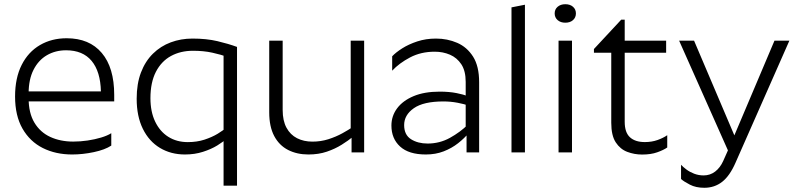

<svg xmlns="http://www.w3.org/2000/svg" viewBox="-20 -723 3775 911"><path d="M115.8 -279.6V-256.9Q115.8 -186.9 143.2 -141.2Q170.6 -95.4 218.5 -73.3Q266.5 -51.2 327.4 -51.2Q361.2 -51.2 395.8 -56.3Q430.5 -61.5 460.2 -70.5Q489.9 -79.5 508 -91V-32.2Q478 -12.4 425.3 -1.2Q372.6 10 322.4 10Q244.3 10 183.2 -20.6Q122 -51.3 86.7 -112.8Q51.5 -174.3 51.5 -265Q51.5 -353.2 82.9 -415.1Q114.2 -476.9 169.7 -509.2Q225.1 -541.5 296.2 -541.5Q404 -541.5 462.9 -471.8Q521.9 -402.1 521.9 -272.8V-242H104.6V-289.4H458.8Q456.6 -383.6 414.8 -434Q373 -484.4 293.6 -484.4Q242.9 -484.4 202.5 -461Q162.2 -437.5 139 -391.7Q115.8 -345.8 115.8 -279.6Z M1040.8 158H1104.6V-500.4Q1063.6 -515.4 1011.8 -527.7Q960 -540 893.1 -540Q838.4 -540 790.3 -522.1Q742.3 -504.3 705.7 -468.3Q669.1 -432.3 648.8 -378.9Q628.5 -325.6 628.5 -254.5Q628.5 -171.4 657.7 -111.9Q687 -52.4 738.9 -21.2Q790.8 10 857.6 10Q903.7 10 942.9 -2.6Q982 -15.1 1010.9 -32.8Q1039.7 -50.5 1054.7 -65.2V-118.8Q1039.5 -104.4 1012.6 -88.2Q985.7 -72 949.9 -60.3Q914.1 -48.7 871.2 -48.7Q818.3 -48.7 778.3 -74Q738.4 -99.3 716.1 -146.2Q693.8 -193.1 693.8 -257.1Q693.8 -331.8 719.6 -382Q745.4 -432.2 791 -457.2Q836.5 -482.1 895.5 -482.1Q946.6 -482.1 987.5 -473Q1028.4 -464 1062.1 -452L1040.8 -476.7Z M1707.8 0H1648.1V-83.2L1644 -98.2V-530H1707.8ZM1462.5 -51Q1502.1 -51 1538.3 -62.5Q1574.5 -74.1 1604.4 -90.6Q1634.3 -107.1 1653.5 -120.3L1655.7 -75Q1632.7 -56 1601.4 -36.4Q1570 -16.7 1530.9 -3.4Q1491.7 10 1443.5 10Q1388.9 10 1346.8 -11.6Q1304.7 -33.1 1281 -77.7Q1257.4 -122.4 1257.4 -190V-530H1321.2V-201.2Q1321.2 -150.3 1339.3 -117Q1357.4 -83.6 1389.3 -67.3Q1421.1 -51 1462.5 -51Z M2200.3 -132 2204.7 -92.8Q2183.8 -67.2 2153.5 -43.4Q2123.3 -19.6 2085 -4.8Q2046.7 10 2000.6 10Q1919.4 10 1878.3 -27.8Q1837.2 -65.5 1837.2 -127.2Q1837.2 -172.8 1864.3 -209.1Q1891.5 -245.5 1942.4 -266.8Q1993.4 -288.2 2065.9 -288.2Q2111.9 -288.2 2146.6 -281.2Q2181.2 -274.2 2198.9 -266.9L2202 -221.7Q2184.5 -229.2 2151.3 -235.4Q2118 -241.7 2083.9 -241.7Q1989.6 -241.7 1943.6 -209.6Q1897.6 -177.5 1897.6 -129.5Q1897.6 -83.1 1930.1 -62.5Q1962.7 -41.9 2008.9 -41.9Q2066 -41.9 2114.8 -68.9Q2163.6 -95.9 2200.3 -132ZM2189.6 -334.4Q2189.6 -386.6 2168.9 -418Q2148.1 -449.3 2114.9 -463.5Q2081.6 -477.7 2042.8 -477.7Q1977.4 -477.7 1925.8 -450.6Q1874.3 -423.5 1840.8 -387.6V-455.9Q1858 -474.3 1888.6 -493.7Q1919.1 -513 1959.9 -526.5Q2000.7 -540 2048.7 -540Q2102.9 -540 2149.5 -519.7Q2196.1 -499.4 2224.8 -454.1Q2253.4 -408.7 2253.4 -333.1V0H2193.7V-100.1L2189.6 -106.7Z M2406.9 -688 2470.7 -700.6V0H2406.9Z M2630.2 -530H2694V0H2630.2ZM2662.3 -615.3Q2640 -615.3 2625.9 -627.5Q2611.8 -639.8 2611.8 -659.3Q2611.8 -678.8 2625.9 -690.9Q2640 -703 2662.3 -703Q2684.9 -703 2698.7 -690.9Q2712.6 -678.8 2712.6 -659.3Q2712.6 -639.8 2698.7 -627.5Q2684.9 -615.3 2662.3 -615.3Z M3145.9 -23.2Q3128.3 -11 3098.4 -0.4Q3068.6 10.3 3026.7 10.3Q2989.8 10.3 2956.3 -2.4Q2922.8 -15.1 2901.6 -47.5Q2880.3 -80 2880.3 -140.4V-472.9H2798.1V-490.4L2927.6 -629.7H2944.1V-530H3140.7V-472.9H2944.1V-144.9Q2944.1 -94.4 2969.1 -71.6Q2994.1 -48.9 3039.4 -48.9Q3072.4 -48.9 3100 -58.7Q3127.6 -68.6 3145.9 -81.5Z M3321.6 168Q3282 168 3253.4 153.2Q3224.7 138.4 3211.4 126.4V58.8Q3220.9 69.2 3236.7 81.1Q3252.5 93 3273.7 101.2Q3294.9 109.3 3318.5 109.3Q3349.2 109.3 3373.1 91.2Q3396.9 73 3411.3 41.2L3433.9 -9.5L3202.3 -530H3273.2L3476.2 -52.9L3444.4 -33.6L3654.7 -530H3725.4L3469.9 49Q3442.6 111.6 3406.4 139.8Q3370.3 168 3321.6 168Z"/></svg>

Font: Roundo Variable
Style: Regular
Weight: 200
Designer: Shiva Nallaperumal
Foundry: Indian Type Foundry
Version: Version 2.000